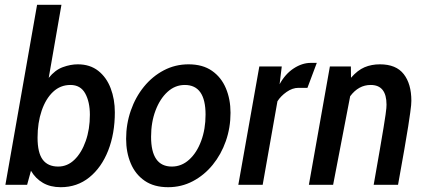

<svg xmlns="http://www.w3.org/2000/svg" viewBox="-20 -770 1778 800"><path d="M233 10Q190 10 159 -8Q128 -26 109 -58.5L93 0H2.5L134.5 -750H236L183 -445.5Q209.5 -478.5 241.8 -490.2Q274 -502 304 -502Q355 -502 389.5 -474.8Q424 -447.5 441.2 -402Q458.5 -356.5 458.5 -302Q458.5 -213.5 430.8 -142.8Q403 -72 352.2 -31Q301.5 10 233 10ZM222.5 -76Q261 -76 290.5 -104.8Q320 -133.5 337.2 -182.5Q354.5 -231.5 354.5 -291.5Q354.5 -345.5 335 -380.8Q315.5 -416 273.5 -416Q231.5 -416 201 -387.2Q170.5 -358.5 153.5 -308.5Q136.5 -258.5 136.5 -196.5Q136.5 -133.5 158 -104.8Q179.5 -76 222.5 -76Z M680.5 10Q621.5 10 582.8 -16.8Q544 -43.5 524.8 -89.2Q505.5 -135 505.5 -191.5Q505.5 -253 525 -309.2Q544.5 -365.5 579.8 -408.8Q615 -452 662.5 -477Q710 -502 765.5 -502Q824.5 -502 863.2 -475Q902 -448 921.2 -402.2Q940.5 -356.5 940.5 -300Q940.5 -238 921 -182.2Q901.5 -126.5 866.2 -83.2Q831 -40 783.5 -15Q736 10 680.5 10ZM696 -76Q736.5 -76 768.2 -104.8Q800 -133.5 818.2 -182.8Q836.5 -232 836.5 -292.5Q836.5 -416 750 -416Q709.5 -416 678 -387.2Q646.5 -358.5 628 -309.5Q609.5 -260.5 609.5 -200Q609.5 -76 696 -76Z M973 0 1060.5 -493H1154L1145 -419Q1168.5 -462 1203.8 -485Q1239 -508 1275 -508H1300L1261 -404H1223.5Q1198.5 -404 1174 -386.8Q1149.5 -369.5 1136 -348L1074.5 0Z M1267 0 1354.5 -493H1442L1442.5 -446Q1470 -477.5 1499 -489.8Q1528 -502 1563 -502Q1630.5 -502 1662.2 -461.2Q1694 -420.5 1694 -350Q1694 -342 1693 -331.2Q1692 -320.5 1689.2 -300Q1686.5 -279.5 1680.8 -243.2Q1675 -207 1664.8 -147.8Q1654.5 -88.5 1638.5 0H1537Q1552.5 -88 1562.5 -145.8Q1572.5 -203.5 1578.2 -238.5Q1584 -273.5 1586.5 -292Q1589 -310.5 1589.8 -319.2Q1590.5 -328 1590.5 -334Q1590.5 -416 1524.5 -416Q1474 -416 1439 -369L1368 0Z"/></svg>

Font: Cabin Condensed Medium
Style: Italic
Weight: 500
Width: 3
Italic angle: -10°
Designer: Pablo Impallari
Foundry: Pablo Impallari. http://www.impallari.com Igino Marini. http://www.ikern.com
Version: Version 3.001; ttfautohint (v1.8.3)